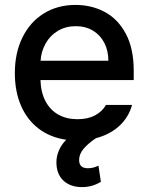

<svg xmlns="http://www.w3.org/2000/svg" viewBox="-20 -557 601 776"><path d="M208 98.6Q208 74.7 218 51.3Q228 27.8 247.6 7.8Q183.1 -1.5 136.5 -36.9Q89.8 -72.3 64.9 -129.9Q40 -187.5 40 -261.7Q40 -342.8 70.6 -405.3Q101.1 -467.8 156.7 -502.4Q212.4 -537.1 285.2 -537.1Q349.1 -537.1 402.3 -509.3Q455.6 -481.4 488 -421.6Q520.5 -361.8 520.5 -270.5V-233.4H143.6Q145 -184.1 163.8 -148.2Q182.6 -112.3 215.8 -93.8Q249 -75.2 293 -75.2Q335.4 -75.2 364.7 -91.1Q394 -106.9 408.2 -132.8H513.7Q500 -83 462.2 -48.1Q424.3 -13.2 367.7 1.5Q335.9 22.9 317.9 44.2Q299.8 65.4 299.8 89.8Q299.8 123 335 123Q358.4 123 377.9 112.3L387.7 177.7Q353.5 199.2 311.5 199.2Q264.6 199.2 236.3 172.9Q208 146.5 208 98.6ZM418 -311.5Q418 -352.1 401.6 -383.8Q385.3 -415.5 355.5 -433.3Q325.7 -451.2 286.1 -451.2Q245.6 -451.2 214.1 -432.4Q182.6 -413.6 164.6 -381.6Q146.5 -349.6 144 -311.5Z"/></svg>

Font: Pretendard Std Medium
Style: Regular
Weight: 500
Designer: Base glyphs from Inter by Rasmus Andersson; Hangeul glyphs from Noto Sans CJK(Source Han Sans) by Jang Soo-young and Kan
Foundry: Kil Hyung-jin
Version: Version 1.309